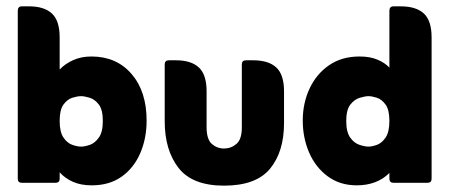

<svg xmlns="http://www.w3.org/2000/svg" viewBox="-20 -576 1414 605"><path d="M168 -33V-13Q168 0 155 0H49Q36 0 36 -13V-542Q36 -556 49 -556H72Q119 -556 143.5 -533.5Q168 -511 168 -458V-357Q185 -375 210.5 -386.5Q236 -398 268 -398Q347 -398 394.5 -343Q442 -288 442 -196Q442 -140 422 -93.5Q402 -47 363.5 -19.5Q325 8 269 8Q235 8 210 -3Q185 -14 168 -33ZM235 -114Q247 -114 263 -119.5Q279 -125 291.5 -142.5Q304 -160 304 -195Q304 -230 291.5 -246.5Q279 -263 262.5 -268Q246 -273 235 -273Q224 -273 208 -268Q192 -263 180 -246.5Q168 -230 168 -195Q168 -160 180 -142.5Q192 -125 208 -119.5Q224 -114 235 -114Z M686 9Q586 9 542.5 -47Q499 -103 499 -194V-373Q499 -386 512 -386H535Q582 -386 606.5 -363.5Q631 -341 631 -288V-175Q631 -137 647.5 -122.5Q664 -108 686 -108Q708 -108 725 -122.5Q742 -137 742 -174V-373Q742 -386 755 -386H778Q826 -386 850.5 -363.5Q875 -341 875 -288V-188Q875 -98 831 -44.5Q787 9 686 9Z M1207 -363V-542Q1207 -556 1220 -556H1243Q1291 -556 1315.5 -533.5Q1340 -511 1340 -458V-13Q1340 0 1327 0H1220Q1207 0 1207 -13V-31Q1168 8 1104 8Q1051 8 1012.5 -20.5Q974 -49 954 -95.5Q934 -142 934 -196Q934 -251 955.5 -297Q977 -343 1017 -370.5Q1057 -398 1113 -398Q1146 -398 1169.5 -388Q1193 -378 1207 -363ZM1141 -114Q1152 -114 1167.5 -119.5Q1183 -125 1195 -142.5Q1207 -160 1207 -195Q1207 -230 1195 -246.5Q1183 -263 1167.5 -268Q1152 -273 1141 -273Q1131 -273 1114 -268Q1097 -263 1084 -246.5Q1071 -230 1071 -195Q1071 -160 1083.5 -142.5Q1096 -125 1113 -119.5Q1130 -114 1141 -114Z"/></svg>

Font: Zain Black
Style: Regular
Weight: 900
Designer: Zain,Boutros
Foundry: Mobile Telecommunications Company (Zain), 2024
Version: Version 1.50; ttfautohint (v1.8.4)